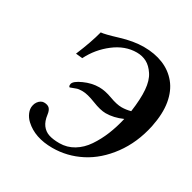

<svg xmlns="http://www.w3.org/2000/svg" viewBox="-150 -806 964 966"><g transform="rotate(30 331.5 -323.0)"><path d="M513.7 -294.9Q463.9 -272.9 418 -272.9Q386.7 -272.9 338.9 -292Q291 -311 262.2 -311Q239.3 -311 228.5 -306.6L196.8 -294.9Q194.8 -294.9 193.1 -297.4Q191.4 -299.8 190.9 -303.5Q190.4 -307.1 191.4 -312Q195.3 -330.6 239 -350.3Q282.7 -370.1 325.7 -370.1Q359.9 -370.1 401.9 -354.5Q443.8 -338.9 472.2 -338.9Q497.1 -338.9 524.4 -346.2Q535.2 -422.9 531 -474.4Q526.9 -525.9 506.1 -557.4Q485.4 -588.9 459.7 -602.5Q434.1 -616.2 401.9 -616.2Q334 -616.2 272.9 -569.3Q211.9 -522.5 177.7 -454.1L139.2 -458Q176.8 -547.9 193.4 -612.8Q214.4 -613.8 286.9 -636Q359.4 -658.2 418.9 -658.2Q481.9 -658.2 531.7 -637.9Q581.5 -617.7 615 -576.9Q648.4 -536.1 658.9 -475.3Q669.4 -414.6 652.8 -333Q629.9 -226.1 571.5 -146.7Q513.2 -67.4 435.8 -27.6Q358.4 12.2 272.5 12.2Q170.4 12.2 111.3 -43Q93.8 -59.1 84.7 -80.8Q75.7 -102.5 80.1 -122.1Q82.5 -134.8 89.4 -144.5Q96.2 -154.3 105.2 -159.7Q114.3 -165 123 -165Q144.5 -165 155 -154.5Q165.5 -144 168.5 -120.1Q172.9 -85 188.7 -63.7Q204.6 -42.5 229.2 -34.2Q253.9 -25.9 291.5 -25.9Q335.9 -25.9 373.5 -48.6Q411.1 -71.3 437.7 -110.8Q464.4 -150.4 482.9 -196Q501.5 -241.7 513.7 -294.9Z"/></g></svg>

Font: Linux Libertine Slanted
Style: Semibold Slanted
Weight: 600
Designer: Philipp H. Poll
Foundry: Philipp H. Poll
Version: Version 5.1.1